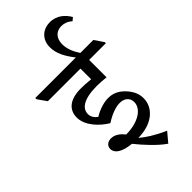

<svg xmlns="http://www.w3.org/2000/svg" viewBox="-355 -955 1170 1170"><g transform="rotate(-45 230.0 -370.0)"><path d="M336 147 387 86C316 55 264 21 232 -7C348 -7 426 -70 426 -156C426 -192 412 -225 382 -258C346 -297 312 -309 272 -309C242 -309 195 -298 150 -270C130 -284 117 -304 117 -327C117 -373 160 -410 278 -410C304 -410 326 -408 356 -405V-555H500V-564L460 -623H348C325 -657 307 -698 307 -738C307 -789 336 -821 382 -821C406 -821 431 -812 451 -793L471 -810C448 -848 411 -887 349 -887C283 -887 241 -841 241 -780C241 -724 267 -677 309 -623H-40V-612L0 -555H281V-463C244 -467 220 -468 196 -468C104 -468 54 -428 54 -360C54 -289 119 -224 175 -191C234 -229 276 -238 303 -238C338 -238 369 -219 369 -179C369 -120 297 -74 194 -74C170 -105 142 -123 112 -123C84 -123 63 -107 63 -80C63 -44 100 -17 179 -9C222 45 284 112 336 147Z"/></g></svg>

Font: Noto Serif Devanagari
Style: Regular
Weight: 400
Designer: Universal Thirst, Indian Type Foundry and the Monotype Design Team
Foundry: Monotype Imaging Inc.
Version: Version 2.004